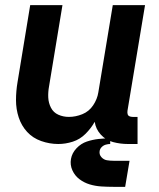

<svg xmlns="http://www.w3.org/2000/svg" viewBox="-20 -550 616 744"><path d="M206 8Q234 8 262 -1Q290 -10 311.5 -31.5Q333 -53 347 -78Q351 -50 370.5 -28.5Q390 -7 418 0.5Q446 8 476 8H513V-97H494Q487 -97 481.5 -99.5Q476 -102 474.5 -108Q473 -114 474 -121L542 -530H417L361 -192Q357 -166 341 -142Q325 -118 299 -107.5Q273 -97 247 -97Q225 -97 206 -105.5Q187 -114 177.5 -132.5Q168 -151 167 -172Q166 -193 170 -215L222 -530H97L48 -232Q42 -197 42 -162Q42 -127 52.5 -95Q63 -63 85 -39Q107 -15 139.5 -3.5Q172 8 206 8ZM465 174 482 73H421Q421 73 421 73Q421 73 421 73H420Q407 73 394.5 71Q382 69 373 59Q364 49 366 36Q367 27 374 20Q381 13 390 10.5Q399 8 407 8V-14Q385 -14 362 -11.5Q339 -9 316.5 -1.5Q294 6 276.5 24.5Q259 43 255 66Q251 89 260.5 110Q270 131 288 144.5Q306 158 327.5 164.5Q349 171 372.5 172.5Q396 174 420 174Z"/></svg>

Font: Iosevka Sparkle
Style: Bold Italic
Weight: 700
Italic angle: -9°
Designer: Belleve Invis
Foundry: Belleve Invis
Version: Version 4.5.0; ttfautohint (v1.8.3)